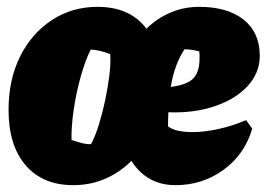

<svg xmlns="http://www.w3.org/2000/svg" viewBox="-20 -527 779 561"><path d="M194 14Q105 14 55 -44Q5 -102 5 -206Q5 -294 38.5 -361.5Q72 -429 131 -468Q190 -507 265 -507Q360 -507 408 -443Q438 -473 477.5 -490Q517 -507 562 -507Q645 -507 692 -469.5Q739 -432 739 -364Q739 -314 703.5 -275.5Q668 -237 607 -216.5Q546 -196 472 -199Q471 -180 471 -158Q482 -149 500.5 -145Q519 -141 542 -141Q577 -141 618 -150Q659 -159 699 -176L717 -151Q695 -76 633.5 -31Q572 14 493 14Q409 14 364 -57Q330 -23 287 -4.5Q244 14 194 14ZM519 -383Q489 -337 479 -273Q526 -279 544.5 -297.5Q563 -316 563 -356Q563 -361 563 -366Q563 -371 562 -377Q538 -383 519 -383ZM246 -106Q258 -128 268.5 -161.5Q279 -195 287 -232.5Q295 -270 299.5 -306Q304 -342 302 -369Q267 -382 245 -382Q230 -353 216.5 -305.5Q203 -258 195.5 -207.5Q188 -157 189 -118Q210 -111 223 -108Q236 -105 246 -106Z"/></svg>

Font: Piazzolla Black
Style: Italic
Weight: 900
Italic angle: -11.3°
Designer: Juan Pablo del Peral
Foundry: Huerta Tipografica
Version: Version 1.330